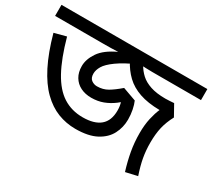

<svg xmlns="http://www.w3.org/2000/svg" viewBox="-132 -841 1181 1068"><g transform="rotate(30 458.5 -307.5)"><path d="M401 -63Q342 -63 288 -84Q234 -105 186.5 -151.5Q139 -198 99.5 -275.5Q60 -353 29 -465L105 -485Q139 -362 181 -285.5Q223 -209 278 -174Q333 -139 404 -139Q478 -139 516 -171Q554 -203 554 -268Q554 -299 546 -321Q538 -343 530 -358H590Q562 -329 531.5 -306Q501 -283 466.5 -270Q432 -257 391 -257Q352 -257 322 -272Q292 -287 275 -315.5Q258 -344 258 -384Q258 -428 289 -473.5Q320 -519 394 -553Q374 -552 348.5 -551.5Q323 -551 298 -551H-10V-622H927V-551H614Q590 -551 571 -552Q552 -553 535 -554Q451 -516 408 -485Q365 -454 350 -428.5Q335 -403 335 -380Q335 -352 351 -340Q367 -328 387 -328Q425 -328 455 -345.5Q485 -363 523 -396L609 -365Q618 -345 624 -315.5Q630 -286 630 -254Q630 -204 607.5 -160.5Q585 -117 534.5 -90Q484 -63 401 -63ZM801 -205Q801 -156 809 -111Q817 -66 836 -10L761 7Q743 -51 733 -106.5Q723 -162 723 -222Q723 -275 732.5 -317Q742 -359 755 -388Q679 -389 625.5 -407.5Q572 -426 536 -460.5Q500 -495 475 -543L551 -559Q567 -530 591.5 -507.5Q616 -485 655 -472Q694 -459 751 -459Q765 -459 778 -460Q791 -461 806 -462L845 -392Q821 -347 811 -304Q801 -261 801 -205Z"/></g></svg>

Font: hexubangla05
Style: Book
Weight: 400
Designer: Jelle Bosma - Monotype Design Team
Foundry: Monotype Imaging Inc.
Version: Version 2.003